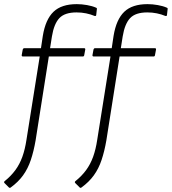

<svg xmlns="http://www.w3.org/2000/svg" viewBox="-38 -715 831 928"><path d="M204 -482H369Q375 -482 374 -475L369 -448Q368 -442 362 -442H198L134 -36Q125 16 111 58Q97 100 73.5 132.5Q50 165 14 191Q10 195 5 191L-16 170Q-21 165 -15 160Q15 136 36 107.5Q57 79 70 43Q83 7 90 -40L154 -442H73Q66 -442 67 -449L72 -476Q74 -482 79 -482H160L169 -542Q182 -621 220.5 -658Q259 -695 333 -695Q357 -695 382.5 -690.5Q408 -686 426 -678Q432 -676 430 -669L427 -642Q426 -636 419 -638Q400 -646 378 -650.5Q356 -655 332 -655Q275 -655 249 -627.5Q223 -600 213 -539ZM546 -482H711Q717 -482 716 -475L711 -448Q710 -442 704 -442H540L476 -36Q467 16 453 58Q439 100 415.5 132.5Q392 165 356 191Q352 195 347 191L326 170Q321 165 327 160Q357 136 378 107.5Q399 79 412 43Q425 7 432 -40L496 -442H415Q408 -442 409 -449L414 -476Q416 -482 421 -482H502L511 -542Q524 -621 562.5 -658Q601 -695 675 -695Q699 -695 724.5 -690.5Q750 -686 768 -678Q774 -676 772 -669L769 -642Q768 -636 761 -638Q742 -646 720 -650.5Q698 -655 674 -655Q617 -655 591 -627.5Q565 -600 555 -539Z"/></svg>

Font: Sofia Sans ExtraLight
Style: Italic
Weight: 250
Italic angle: -9°
Version: Version 4.100-B